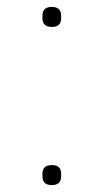

<svg xmlns="http://www.w3.org/2000/svg" viewBox="-20 -531 300 556"><path d="M103 -478V-486Q103 -511 130 -511Q157 -511 157 -486V-478Q157 -453 130 -453Q103 -453 103 -478ZM103 -20V-28Q103 -53 130 -53Q157 -53 157 -28V-20Q157 5 130 5Q103 5 103 -20Z"/></svg>

Font: IBM Plex Sans Thin
Style: Regular
Weight: 100
Designer: Mike Abbink, Paul van der Laan, Pieter van Rosmalen
Foundry: Bold Monday
Version: Version 3.0